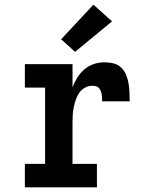

<svg xmlns="http://www.w3.org/2000/svg" viewBox="-20 -806 640 826"><path d="M87 0V-101H174V-429H87V-530H292V-430Q300 -452 312.5 -472Q325 -492 343 -507.5Q361 -523 383.5 -530.5Q406 -538 429 -538Q449 -538 468 -533.5Q487 -529 501 -515.5Q515 -502 522.5 -484Q530 -466 533 -447Q536 -428 537 -408.5Q538 -389 538 -370H419Q419 -378 419 -385.5Q419 -393 417.5 -400.5Q416 -408 413 -415.5Q410 -423 404.5 -428.5Q399 -434 391.5 -435.5Q384 -437 376 -437Q360 -437 345 -428.5Q330 -420 321 -407Q312 -394 306.5 -378Q301 -362 297.5 -346Q294 -330 293 -313.5Q292 -297 292 -281V-101H397V0ZM303 -583 243 -637 382 -786 462 -714Z"/></svg>

Font: Iosevka Slab Extended
Style: Bold
Weight: 700
Width: 7
Monospace: yes
Designer: Belleve Invis
Foundry: Belleve Invis
Version: Version 11.1.0; ttfautohint (v1.8.3)